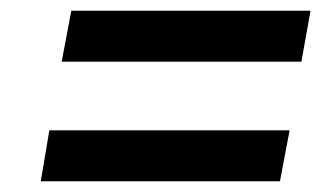

<svg xmlns="http://www.w3.org/2000/svg" viewBox="-20 -513 622 358"><path d="M95 -398 113 -493H559L542 -398ZM56 -175 72 -270H520L502 -175Z"/></svg>

Font: Gantari SemiBold
Style: Italic
Weight: 600
Italic angle: -10°
Designer: Anugrah Pasau
Foundry: Lafontype
Version: Version 1.000